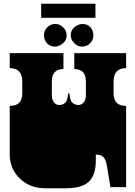

<svg xmlns="http://www.w3.org/2000/svg" viewBox="-20 -1000 723 1026"><path d="M221 6Q151 6 100.5 -33.5Q50 -73 36 -135Q35 -140 34 -146Q33 -152 32.5 -158.5Q32 -165 32 -171V-172Q32 -179 32 -180.5Q32 -182 32 -187.5Q32 -193 32 -209V-260Q32 -277 32 -281.5Q32 -286 32 -288Q32 -290 32 -296V-297Q32 -304 32 -305.5Q32 -307 32 -312.5Q32 -318 32 -334V-434Q99 -434 99 -500V-564Q99 -636 32 -636V-716H319V-631Q257 -631 257 -564V-492Q257 -468 268 -453.5Q279 -439 298 -439Q314 -439 327.5 -450Q341 -461 344 -501H351Q354 -461 368 -450Q382 -439 398 -439Q417 -439 428 -453.5Q439 -468 439 -492V-564Q439 -631 377 -631V-716H654V-636Q587 -636 587 -564V-500Q587 -434 654 -434V-334Q654 -318 654 -312.5Q654 -307 654 -305.5Q654 -304 654 -297V-296Q654 -290 654 -288Q654 -286 654 -281.5Q654 -277 654 -260V0H570L551 -115Q546 -147 532.5 -160.5Q519 -174 492 -174V-141Q492 -64 454.5 -29Q417 6 333 6ZM418 -751Q394 -751 376 -770Q358 -789 358 -811Q358 -831 368.5 -844.5Q379 -858 393.5 -865Q408 -872 419 -872Q448 -872 463.5 -854Q479 -836 479 -811Q479 -787 461.5 -769Q444 -751 418 -751ZM275 -751Q247 -751 231 -769Q215 -787 215 -812Q215 -836 232.5 -854Q250 -872 276 -872Q300 -872 318 -853.5Q336 -835 336 -812Q336 -792 325.5 -778.5Q315 -765 300.5 -758Q286 -751 275 -751ZM200 -905V-980H490V-905Z"/></svg>

Font: Danfo
Style: Regular
Weight: 400
Designer: Seyi Olusanya, David Udoh, Eyiyemi Adegbite, Mirko Velimirović
Version: Version 1.000